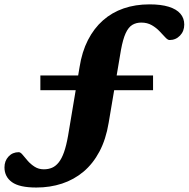

<svg xmlns="http://www.w3.org/2000/svg" viewBox="-66 -730 864 880"><path d="M119 -316.5V-384H635.5V-316.5ZM100.5 129.5Q23 129.5 -11.2 104.8Q-45.5 80 -45.5 37Q-45.5 7.5 -27 -12.5Q-8.5 -32.5 20 -32.5Q28 -32.5 37.8 -20.5Q47.5 -8.5 61 7Q74.5 22.5 92.8 34.2Q111 46 135 46Q155.5 46 172.5 38.8Q189.5 31.5 203.2 14.2Q217 -3 227.5 -32.8Q238 -62.5 246 -108L298.5 -421.5Q309.5 -492.5 337 -546.2Q364.5 -600 405.8 -636.5Q447 -673 500.8 -691.5Q554.5 -710 619 -710Q672 -710 707.5 -699Q743 -688 760.8 -667.2Q778.5 -646.5 778.5 -617.5Q778.5 -587 759 -566.8Q739.5 -546.5 711 -546.5Q703 -546.5 691.8 -558.5Q680.5 -570.5 665.5 -586.5Q650.5 -602.5 629.8 -614.5Q609 -626.5 581.5 -626.5Q558 -626.5 540.2 -615.8Q522.5 -605 510 -577.8Q497.5 -550.5 488.5 -501.5L432 -167Q419.5 -91.5 390 -35.8Q360.5 20 316.8 56.8Q273 93.5 218.2 111.5Q163.5 129.5 100.5 129.5Z"/></svg>

Font: Newsreader 9pt
Style: Bold Italic
Weight: 700
Italic angle: -17°
Designer: Hugues Gentile
Foundry: Production Type
Version: Version 1.003